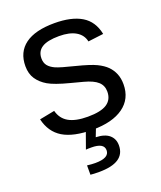

<svg xmlns="http://www.w3.org/2000/svg" viewBox="-139 -626 777 926"><g transform="rotate(-20 250.0 -162.5)"><path d="M463.9 -146C463.9 -166.2 460.6 -184.2 454.1 -200C447.6 -215.7 438.4 -229.7 426.5 -241.7C414.6 -253.7 398.4 -264.7 377.9 -274.7C357.4 -284.6 323.9 -295.4 277.3 -307.1C228.2 -319.2 196 -328.6 180.7 -335.4C165.4 -342.3 153.8 -350.6 146 -360.4C138.2 -370.1 134.3 -382.5 134.3 -397.5C134.3 -421.9 143.7 -440.1 162.6 -452.1C181.5 -464.2 210.8 -470.2 250.5 -470.2C286.3 -470.2 314.9 -463.9 336.2 -451.4C357.5 -438.9 370.6 -420.9 375.5 -397.5L454.6 -407.2C445.5 -452.5 423.7 -485.4 389.4 -505.9C355.1 -526.4 308.8 -536.6 250.5 -536.6C184.7 -536.6 134.7 -524 100.3 -498.8C66 -473.6 48.8 -436.8 48.8 -388.7C48.8 -362.6 54.9 -340.7 66.9 -322.8C78.9 -304.9 95.6 -289.6 116.9 -277.1C138.3 -264.6 174.2 -251.8 224.6 -238.8L287.6 -222.2C319.5 -213.7 342.6 -203 356.9 -189.9C371.3 -176.9 378.4 -160 378.4 -139.2C378.4 -111.8 368.1 -91.3 347.4 -77.6C326.7 -64 294.1 -57.1 249.5 -57.1C207.8 -57.1 175.3 -63.7 151.9 -76.9C128.4 -90.1 113 -110.8 105.5 -139.2L27.8 -124C38.6 -78.1 61.8 -44.4 97.4 -22.7C133.1 -1.1 183.8 9.8 249.5 9.8C317.2 9.8 369.9 -3.7 407.5 -30.8C445.1 -57.8 463.9 -96.2 463.9 -146ZM342.3 123.5C342.3 101.1 334.6 83.3 319.3 70.1C304 56.9 281.1 49.8 250.5 48.8L269.5 0H217.3L185.5 88.9C190.1 88.2 199.4 87.9 213.4 87.9C256.7 87.9 278.3 100.4 278.3 125.5C278.3 151.9 254.4 165 206.5 165C194.5 165 180.5 164.1 164.6 162.1V210C175.3 211.3 189.9 211.9 208.5 211.9C297.7 211.9 342.3 182.5 342.3 123.5Z"/></g></svg>

Font: Arimo
Style: Regular
Weight: 400
Designer: Steve Matteson
Foundry: Monotype Imaging Inc.
Version: Version 1.32